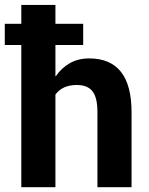

<svg xmlns="http://www.w3.org/2000/svg" viewBox="-23 -782 622 802"><path d="M526.5 0H384V-314.5Q384 -374 363.5 -400.5Q343 -427 297.5 -427Q238 -427 208.5 -387V0H66V-594H-3V-682.5H66V-761.5H208.5V-682.5H324.5V-594H208.5V-464L210 -463.5Q233.5 -498 268.5 -518Q303.5 -538 349.5 -538Q526.5 -538 526.5 -313.5Z"/></svg>

Font: Roberto Sans
Style: Bold
Weight: 700
Designer: Google (font) & Cristiano Sobral (main changes)
Version: Version 1.000;October 12, 2021;FontCreator 14.0.0.2814 64-bi